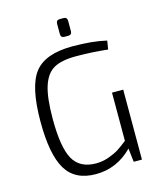

<svg xmlns="http://www.w3.org/2000/svg" viewBox="-127 -956 881 1058"><g transform="rotate(-15 313.0 -426.5)"><path d="M337 -764H316Q295 -764 295 -785V-844Q295 -865 316 -865H337Q358 -865 358 -844V-785Q358 -764 337 -764ZM553 -399V0H506L497 -78Q409 12 288 12Q170 12 118.5 -73Q67 -158 67 -346Q67 -547 128 -624.5Q189 -702 344 -702Q458 -702 538 -683L530 -634Q440 -644 348 -644Q266 -644 222 -619Q178 -594 157 -529.5Q136 -465 136 -343Q136 -181 174 -113Q212 -45 305 -45Q342 -45 378 -58Q414 -71 435.5 -85Q457 -99 489 -124V-399Z"/></g></svg>

Font: Exo 2.0 Light
Style: Regular
Weight: 300
Designer: Natanael Gama
Version: Version 1.001;PS 001.001;hotconv 1.0.70;makeotf.lib2.5.58329